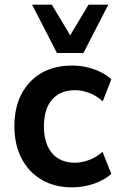

<svg xmlns="http://www.w3.org/2000/svg" viewBox="-20 -796 514 826"><path d="M290 10Q215 10 159.5 -22.5Q104 -55 73 -114Q42 -173 42 -253Q42 -334 73 -392.5Q104 -451 159.5 -482.5Q215 -514 291 -514Q339 -514 384.5 -498Q430 -482 459 -455L422 -360Q396 -384 364.5 -396Q333 -408 303 -408Q239 -408 204 -367.5Q169 -327 169 -253Q169 -178 204 -137Q239 -96 302 -96Q332 -96 364 -108Q396 -120 421 -143L459 -48Q429 -21 384 -5.5Q339 10 290 10ZM225 -568 118 -776H203L282 -644L361 -776H446L339 -568Z"/></svg>

Font: Nunitoga
Style: Bold
Weight: 700
Designer: Vernon Adams
Foundry: Vernon Adams
Version: Version 1.0